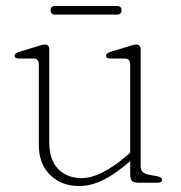

<svg xmlns="http://www.w3.org/2000/svg" viewBox="-20 -612 606 643"><path d="M110 -127V-396Q110 -416 91.5 -416H43.5Q29 -416 29 -425.5Q29 -433.5 43 -438L102 -456Q110.5 -458.5 117.8 -460.8Q125 -463 129.5 -463Q145 -463 145 -446V-135.5Q145 -76 175 -45.8Q205 -15.5 253.5 -15.5Q317 -15.5 404.5 -90.5L416 -100.5V-396Q416 -416 397.5 -416H349.5Q335 -416 335 -425.5Q335 -433.5 349 -438L408 -456Q416.5 -458.5 423.8 -460.8Q431 -463 435.5 -463Q451 -463 451 -446V-54Q451 -32 478 -27L505.5 -22Q522.5 -19 522.5 -10Q522.5 0 507.5 0H446Q428 0 422 -6Q416 -12 416 -32.5V-72.5Q367.5 -30 326.2 -9.5Q285 11 245.5 11Q185.5 11 147.8 -26.2Q110 -63.5 110 -127ZM149.5 -577.5Q149.5 -592 165 -592H371.5Q387 -592 387 -577.5Q387 -563 371.5 -563H165Q149.5 -563 149.5 -577.5Z"/></svg>

Font: Fraunces 9pt S050 Thin
Style: Regular
Weight: 100
Version: Version 1.000; ttfautohint (v1.8.3)